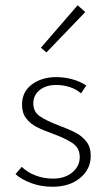

<svg xmlns="http://www.w3.org/2000/svg" viewBox="-20 -708 411 732"><path d="M39 -44 63 -72Q84 -51 115.5 -39Q147 -27 182 -27Q227 -27 255.5 -50.5Q284 -74 284 -109Q284 -143 258.5 -161Q233 -179 182 -198Q143 -212 119.5 -224Q96 -236 80 -256.5Q64 -277 64 -309Q64 -358 101.5 -386Q139 -414 195 -414Q226 -414 256.5 -405.5Q287 -397 309 -382L289 -352Q271 -368 246 -376Q221 -384 194 -384Q155 -384 131 -364.5Q107 -345 107 -314Q107 -282 131.5 -265Q156 -248 206 -229Q246 -214 269.5 -201.5Q293 -189 309.5 -168Q326 -147 326 -114Q326 -63 285.5 -29.5Q245 4 180 4Q137 4 100 -9.5Q63 -23 39 -44ZM136 -526 276 -688 305 -662 157 -508Z"/></svg>

Font: Ysabeau Light
Style: Regular
Weight: 300
Designer: Christian Thalmann (Catharsis Fonts)
Version: Version 0.003